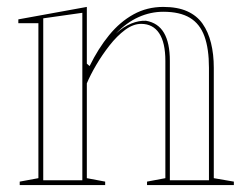

<svg xmlns="http://www.w3.org/2000/svg" viewBox="-20 -535 719 555"><path d="M656 -10V0H405V-10L458 -20V-359Q458 -412 440 -439Q422 -466 388 -466Q365 -466 341.5 -448.5Q318 -431 296.5 -403.5Q275 -376 258 -347Q241 -318 231 -294V-20L284 -10V0H37V-10L91 -20V-468H33V-479L231 -515V-351L239 -344Q264 -395 295.5 -433.5Q327 -472 366 -493.5Q405 -515 452 -515Q493 -515 521 -502.5Q549 -490 565.5 -466.5Q582 -443 590 -410.5Q598 -378 598 -339V-20ZM105 -14H218V-498L105 -482ZM471 -14H584V-339Q584 -394 571 -430Q558 -466 529 -483.5Q500 -501 452 -501Q415 -501 380.5 -485.5Q346 -470 315 -438Q337 -458 359.5 -467Q382 -476 402 -475Q437 -469 454 -440Q471 -411 471 -359Z"/></svg>

Font: Kalnia Glaze Thin Medium
Style: Regular
Weight: 500
Version: Version 1.110